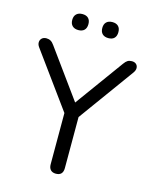

<svg xmlns="http://www.w3.org/2000/svg" viewBox="-131 -981 858 1075"><g transform="rotate(15 298.0 -444.0)"><path d="M297.9 6.9Q278 6.9 267.3 -4.5Q256.7 -15.9 256.7 -36.7V-365.1L275.2 -308.3L24.1 -653.6Q14.8 -666.9 15.5 -680.5Q16.2 -694.1 25.9 -703Q35.6 -711.9 52 -711.9Q65.7 -711.9 76.6 -705.7Q87.5 -699.4 97.2 -685.3L310.2 -391.5H289L502.4 -685.3Q512.6 -699.8 522.6 -705.9Q532.5 -711.9 547.1 -711.9Q563 -711.9 572.2 -703.5Q581.4 -695 581.9 -681.6Q582.4 -668.3 571.7 -653.2L321.6 -308.3L339.1 -365.1V-36.7Q339.1 6.9 297.9 6.9ZM385.4 -802.4Q362.9 -802.4 350.6 -814.5Q338.3 -826.5 338.3 -849.1Q338.3 -871.2 350.6 -883.2Q362.9 -895.2 385.4 -895.2Q407.6 -895.2 419.6 -883.2Q431.6 -871.2 431.6 -849.1Q431.6 -826.5 419.8 -814.5Q408 -802.4 385.4 -802.4ZM211.3 -802.4Q189.2 -802.4 176.7 -814.5Q164.1 -826.5 164.1 -849.1Q164.1 -871.2 176.7 -883.2Q189.2 -895.2 211.3 -895.2Q233.9 -895.2 245.9 -883.2Q257.9 -871.2 257.9 -849.1Q257.9 -826.5 245.9 -814.5Q233.9 -802.4 211.3 -802.4Z"/></g></svg>

Font: Nunito ExtraLight
Style: Regular
Weight: 200
Designer: Vernon Adams
Foundry: Vernon Adams
Version: Version 3.602